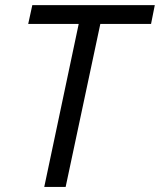

<svg xmlns="http://www.w3.org/2000/svg" viewBox="-20 -734 628 754"><path d="M237.8 0H153.8L289.1 -640.1H90.8L106.9 -713.9H587.9L573.2 -640.1H374Z"/></svg>

Font: OpenSans-Italic
Style: Italic
Weight: 400
Italic angle: -12°
Foundry: Ascender Corporation
Version: Version 1.10